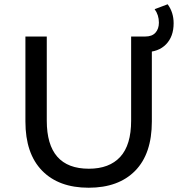

<svg xmlns="http://www.w3.org/2000/svg" viewBox="-20 -871 839 899"><path d="M99 -302V-700H199V-306Q199 -81 396 -81Q492 -81 543 -136.5Q594 -192 594 -306V-700H691V-302Q691 -151 613 -71.5Q535 8 395 8Q255 8 177 -72Q99 -152 99 -302ZM642 -700H660Q692 -700 708 -718Q724 -736 724 -765Q724 -801 704 -828L765 -851Q793 -813 793 -762Q793 -700 757.5 -663.5Q722 -627 660 -627H642Z"/></svg>

Font: Idrija
Style: Regular
Weight: 500
Designer: Julieta Ulanovsky
Foundry: Julieta Ulanovsky
Version: Version 7.200